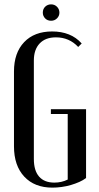

<svg xmlns="http://www.w3.org/2000/svg" viewBox="-20 -851 453 879"><path d="M44 -524Q44 -609 90.5 -658Q137 -707 219 -707Q261 -707 295 -693.5Q329 -680 354 -652L338 -636Q297 -680 236 -680Q188 -680 161.5 -652Q135 -624 135 -574V-123Q135 -70 159 -42.5Q183 -15 229 -15Q262 -15 290 -29V-329H213V-351H374V-36Q361 -26 343 -18Q325 -10 304.5 -4Q284 2 262 5Q240 8 220 8Q138 8 91 -42.5Q44 -93 44 -181ZM176 -793Q176 -810 187 -820.5Q198 -831 214 -831Q230 -831 241 -820Q252 -809 252 -793Q252 -778 241 -767Q230 -756 214 -756Q197 -756 186.5 -767Q176 -778 176 -793Z"/></svg>

Font: Moniqa SemBd Heading
Style: Regular
Weight: 600
Designer: Rajesh Rajput
Foundry: Rajesh Rajput
Version: Version 1.000